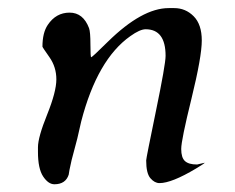

<svg xmlns="http://www.w3.org/2000/svg" viewBox="-20 -468 587 479"><path d="M393.1 -328.6Q393.1 -395 343.3 -395Q329.1 -395 305.2 -377.9Q222.7 -319.8 182.6 -165L172.9 -122.6L158.7 -68.8L153.3 -43.9L151.4 -32.2Q143.6 -8.3 115.7 -8.3Q100.6 -8.3 87.6 -27.8Q74.7 -47.4 74.7 -88.9V-100.6Q74.7 -125.5 97.7 -182.4Q120.6 -239.3 120.6 -270Q120.6 -300.8 103.3 -325.4Q85.9 -350.1 85.9 -351.6Q85.9 -386.2 99.1 -405.8Q119.6 -436.5 153.6 -436.5Q187.5 -436.5 202.1 -397.9Q205.6 -388.7 205.6 -356.9Q205.6 -325.2 207.5 -325.2Q210 -325.2 249 -363.8Q334.5 -447.8 400.9 -447.8H414.6Q442.9 -447.8 463.1 -427.5Q483.4 -407.2 483.4 -366.9Q483.4 -326.7 457.8 -222.4Q432.1 -118.2 432.1 -96.4Q432.1 -74.7 441.4 -66.2Q450.7 -57.6 471.7 -57.6L490.7 -62Q490.7 -60.5 468.8 -47.4Q408.2 -11.2 377.9 -11.2Q365.7 -11.2 355.2 -23.4Q344.7 -35.6 344.7 -67.9Q344.7 -73.2 368.9 -190.4Q393.1 -307.6 393.1 -328.6Z"/></svg>

Font: Averia Serif Libre Light
Style: Italic
Weight: 300
Italic angle: -8.5°
Version: Version 1.002